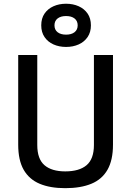

<svg xmlns="http://www.w3.org/2000/svg" viewBox="-20 -976 688 1007"><path d="M322.2 10.9Q242.7 10.9 187.9 -12.3Q133 -35.4 104.2 -85.5Q75.5 -135.7 75.5 -217.3V-687.5H175.5V-215.5Q175.5 -142.2 213.3 -109.6Q251.1 -77.1 322.2 -77.1Q395.8 -77.1 434.2 -109.7Q472.6 -142.4 472.6 -215.5V-687.5H572.6V-217.3Q572.6 -136.1 543.8 -85.7Q515.1 -35.4 459.3 -12.3Q403.4 10.9 322.2 10.9ZM326.5 -729.8Q290 -729.8 260.5 -743Q230.9 -756.2 213.6 -781.7Q196.3 -807.2 196.3 -842.9Q196.3 -879.6 213.6 -904.8Q230.9 -930 260.5 -943.2Q290 -956.4 326.5 -956.4Q363.1 -956.4 392.6 -943.2Q422.1 -930 439.5 -904.8Q456.8 -879.6 456.8 -842.9Q456.8 -807.2 439.5 -781.7Q422.1 -756.2 392.6 -743Q363.1 -729.8 326.5 -729.8ZM326.5 -794.3Q354.6 -794.3 371 -807.1Q387.4 -820 387.4 -843.1Q387.4 -866.2 371 -879.1Q354.6 -891.9 326.5 -891.9Q298.4 -891.9 282 -879.1Q265.7 -866.2 265.7 -843.1Q265.7 -820 282 -807.1Q298.4 -794.3 326.5 -794.3Z"/></svg>

Font: Titillium Web SemiBold
Style: Regular
Weight: 600
Designer: Mohamed Gaber, Accademia di Belle Arti di Urbino
Foundry: Kief Type Foundry, Accademia di Belle Arti di Urbino
Version: Version 3.000; ttfautohint (v1.8.4)